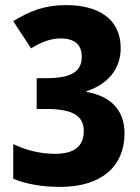

<svg xmlns="http://www.w3.org/2000/svg" viewBox="-20 -815 549 754"><path d="M454 -626C454 -740 367 -795 240 -795C155 -795 98 -772 32 -732L102 -625C136 -646 174 -664 218 -664C275 -664 301 -638 301 -592C301 -539 268 -508 162 -508H124V-387H164C268 -387 309 -358 309 -301C309 -243 275 -211 196 -211C141 -211 88 -223 32 -249V-113C83 -92 146 -81 216 -81C382 -81 469 -165 469 -291C469 -381 417 -437 320 -454V-457C404 -484 454 -545 454 -626Z"/></svg>

Font: Noto Sans Kannada UI Condensed ExtraBold
Style: Regular
Weight: 800
Width: 3
Designer: Jelle Bosma - Monotype Design Team
Foundry: Monotype Imaging Inc.
Version: Version 2.005